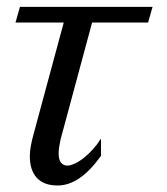

<svg xmlns="http://www.w3.org/2000/svg" viewBox="-20 -539 494 569"><path d="M25.9 -472.2 39.1 -518.6H432.1L418.9 -472.2H252.9L168 -157.2Q166 -150.4 163.6 -141.4Q161.1 -132.3 158.9 -122.8Q156.7 -113.3 155.3 -103.3Q153.8 -93.3 153.8 -84.5Q153.8 -65.4 160.9 -56.9Q168 -48.3 179.2 -48.3Q189.5 -48.3 202.6 -54.7Q215.8 -61 229.2 -71.8Q242.7 -82.5 255.9 -97.2Q269 -111.8 279.3 -128.4V-77.1Q246.6 -31.7 214.8 -10.5Q183.1 10.7 150.9 10.7Q109.9 10.7 89.1 -12Q68.4 -34.7 68.4 -76.2Q68.4 -90.3 71.3 -106.2Q74.2 -122.1 79.1 -140.1L168.9 -472.2Z"/></svg>

Font: Arian AMU Serif
Style: Italic
Weight: 400
Italic angle: -15°
Designer: Ruben Hakobyan (Tarumian)
Foundry: Ruben Hakobyan (Tarumian)
Version: Version 1.002